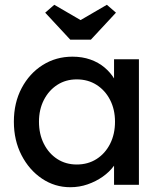

<svg xmlns="http://www.w3.org/2000/svg" viewBox="-20 -773 673 803"><path d="M38 -264Q38 -343 70.5 -404.5Q103 -466 158.5 -501Q214 -536 283 -536Q324 -536 358 -524Q392 -512 417.5 -490.5Q443 -469 459.5 -441Q476 -413 480 -381L457 -389V-525H561V0H457V-125L481 -132Q475 -105 456.5 -79.5Q438 -54 409.5 -34Q381 -14 346.5 -2Q312 10 274 10Q209 10 155.5 -26Q102 -62 70 -124Q38 -186 38 -264ZM461 -264Q461 -315 440.5 -355Q420 -395 384 -418Q348 -441 301 -441Q255 -441 219.5 -418Q184 -395 163.5 -355Q143 -315 143 -264Q143 -212 163.5 -171.5Q184 -131 219.5 -108Q255 -85 301 -85Q348 -85 384 -108Q420 -131 440.5 -171.5Q461 -212 461 -264ZM274 -607 169 -720 207 -753 317 -689 427 -753 465 -720 360 -607Z"/></svg>

Font: Mach
Style: Regular
Weight: 400
Version: Version 1.002